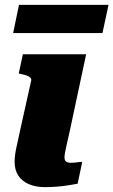

<svg xmlns="http://www.w3.org/2000/svg" viewBox="-20 -764 466 789"><path d="M58 -744H426L401 -628H34ZM164 5Q127 5 99 -7Q71 -19 55.5 -42Q40 -65 40 -100Q40 -114 42.5 -131.5Q45 -149 51 -174.5Q57 -200 65 -239L108 -432Q110 -439 105 -444.5Q100 -450 90 -453.5Q80 -457 66 -460L57 -462L74 -541H334L267 -227Q260 -196 255 -174Q250 -152 247.5 -138.5Q245 -125 245 -118Q245 -105 251.5 -100Q258 -95 272 -95Q281 -95 289.5 -96Q298 -97 305 -98Q312 -99 318 -99L299 -9Q282 -6 260.5 -2.5Q239 1 214.5 3Q190 5 164 5Z"/></svg>

Font: Roboto Serif 20pt ExtraBold
Style: Italic
Weight: 800
Italic angle: -10°
Version: Version 1.007